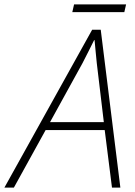

<svg xmlns="http://www.w3.org/2000/svg" viewBox="-69 -851 613 871"><path d="M-49 0 349 -716H388L477 0H439L406 -261H138L-6 0ZM158 -297H402L370 -565Q368 -588 365 -616Q362 -644 360 -669H358Q346 -644 332 -617Q318 -590 305 -564ZM259 -796 267 -831H503L495 -796Z"/></svg>

Font: Noto Sans Disp ExtLt
Style: Italic
Weight: 200
Italic angle: -12°
Designer: Monotype Design Team
Foundry: Monotype Imaging Inc.
Version: Version 2.000;GOOG;noto-source:20170915:90ef993387c0